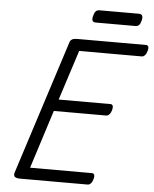

<svg xmlns="http://www.w3.org/2000/svg" viewBox="-72 -1245 1048 1304"><g transform="rotate(5 452.5 -593.0)"><path d="M114 0Q89 0 78.5 -9Q68 -18 75 -40L368 -952Q372 -965 383.5 -972Q395 -979 415 -979H888Q899 -979 903.5 -969.5Q908 -960 902 -939Q897 -920 887 -909.5Q877 -899 866 -899H439L329 -558H683Q694 -558 698 -548Q702 -538 697 -518Q691 -498 681 -488Q671 -478 660 -478H303L176 -80H598Q609 -80 613.5 -70.5Q618 -61 612 -40Q607 -21 597 -10.5Q587 0 576 0ZM535 -1101Q516 -1101 511.5 -1112.5Q507 -1124 512 -1142Q517 -1164 526 -1175Q535 -1186 553 -1186H820Q840 -1186 844.5 -1173.5Q849 -1161 844 -1142Q839 -1121 830 -1111Q821 -1101 803 -1101Z"/></g></svg>

Font: Playwrite IE
Style: Regular
Weight: 400
Designer: Veronika Burian, José Scaglione
Foundry: TypeTogether
Version: Version 1.002